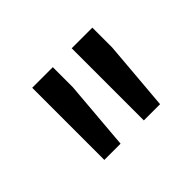

<svg xmlns="http://www.w3.org/2000/svg" viewBox="-67 -856 453 453"><g transform="rotate(-45 160.0 -629.5)"><path d="M66.9 -750V-509.3H121.1L135.7 -683.6V-750ZM198.7 -750V-509.3H252.9L267.6 -683.6V-750Z"/></g></svg>

Font: Vazirmatn
Style: Regular
Weight: 400
Designer: Saber Rastikerdar
Foundry: Saber Rastikerdar
Version: Version 33.003